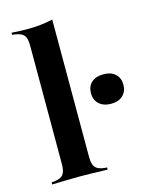

<svg xmlns="http://www.w3.org/2000/svg" viewBox="-99 -696 594 761"><g transform="rotate(-15 197.5 -315.5)"><path d="M133.9 -2.4Q107.3 -2.4 81.5 -1.6Q55.6 -0.8 20.2 0V-8.9L32.3 -9.7Q58.1 -12.9 68.1 -25.4Q78.2 -37.9 78.2 -67.7V-208.1H189.5V-67.7Q189.5 -37.9 199.6 -25.4Q209.7 -12.9 235.5 -9.7L247.6 -8.9V0Q212.9 -0.8 187.1 -1.6Q161.3 -2.4 133.9 -2.4ZM78.2 -208.1V-554.8Q78.2 -584.7 68.1 -596.8Q58.1 -608.9 30.6 -612.9L20.2 -613.7V-622.6Q41.1 -621 56.5 -620.6Q71.8 -620.2 86.3 -620.2Q114.5 -620.2 140.3 -623Q166.1 -625.8 189.5 -631.5V-622.6V-208.1ZM329 -248.4Q298.4 -248.4 280.2 -264.9Q262.1 -281.5 262.1 -308.9Q262.1 -337.1 279.8 -353.2Q297.6 -369.4 329 -369.4Q359.7 -369.4 377.4 -353.2Q395.2 -337.1 395.2 -308.9Q395.2 -281.5 377.4 -264.9Q359.7 -248.4 329 -248.4Z"/></g></svg>

Font: Playfair 144pt SemiCondensed
Style: Bold
Weight: 700
Width: 4
Designer: Claus Eggers Sørensen
Foundry: Claus Eggers Sørensen
Version: Version 2.203